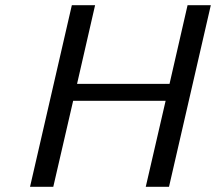

<svg xmlns="http://www.w3.org/2000/svg" viewBox="-20 -715 827 735"><path d="M95 0 255 -695H344L275 -394H629L698 -695H787L627 0H538L614 -329H260L184 0Z"/></svg>

Font: Coval
Style: Light Italic
Weight: 300
Foundry: Context Ltd
Version: Version 001.000